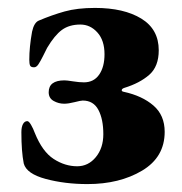

<svg xmlns="http://www.w3.org/2000/svg" viewBox="-20 -452 461 485"><path d="M40 -39Q34 -69 34 -118Q34 -131 38 -138.5Q42 -146 49 -146Q53 -146 58.5 -136.5Q64 -127 68 -116Q87 -69 115.5 -50.5Q144 -32 175 -32Q203 -32 222 -55Q241 -78 241 -113Q241 -151 228.5 -174.5Q216 -198 189 -198Q184 -198 168.5 -194Q153 -190 142 -190Q128 -190 115.5 -197Q103 -204 103 -219Q103 -249 143 -249Q149 -249 164.5 -246.5Q180 -244 192 -244Q217 -244 230.5 -263.5Q244 -283 244 -315Q244 -350 226 -370Q208 -390 183 -390Q155 -390 136.5 -376.5Q118 -363 99 -331Q95 -323 88.5 -310Q82 -297 77 -289.5Q72 -282 66 -282Q58 -282 56 -286.5Q54 -291 54 -301Q54 -333 61 -372Q66 -395 78 -400Q111 -414 143 -423Q175 -432 220 -432Q293 -432 337 -405Q381 -378 381 -325Q381 -284 357 -263Q333 -242 294 -230Q288 -228 287.5 -224.5Q287 -221 293 -220Q339 -210 367.5 -185.5Q396 -161 396 -119Q396 -55 339 -21Q282 13 201 13Q144 13 95.5 0Q47 -13 40 -39Z"/></svg>

Font: EB Garamond
Style: Bold
Weight: 700
Designer: Georg Duffner and Octavio Pardo
Foundry: Georg Duffner
Version: Version 1.000; ttfautohint (v1.6)